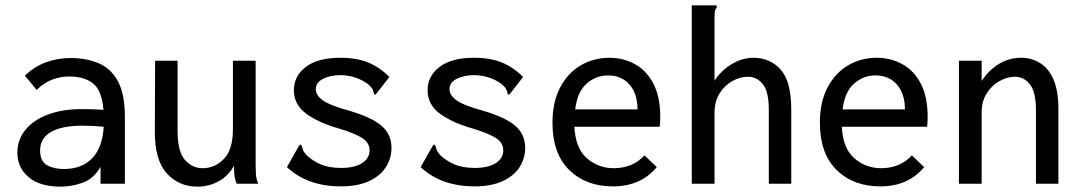

<svg xmlns="http://www.w3.org/2000/svg" viewBox="-20 -687 4040 718"><path d="M207 11Q129 11 87 -24.5Q45 -60 45 -116Q45 -165 75.5 -202Q106 -239 160 -259Q214 -279 285 -279Q302 -279 323 -278.5Q344 -278 367 -276Q361 -348 328.5 -374.5Q296 -401 238 -401Q205 -401 174.5 -389Q144 -377 117 -351L73 -404Q108 -438 151.5 -454Q195 -470 243 -470Q303 -470 349 -450.5Q395 -431 421 -383Q447 -335 447 -251V0H356V-63Q330 -18 288.5 -3.5Q247 11 207 11ZM130 -124Q130 -84 155.5 -69.5Q181 -55 219 -55Q286 -55 324.5 -95Q363 -135 368 -213Q327 -217 288 -217Q213 -217 171.5 -194Q130 -171 130 -124Z M718 11Q649 11 603.5 -39Q558 -89 559 -199L560 -460H644V-199Q644 -120 671.5 -89Q699 -58 738 -58Q784 -58 817.5 -93Q851 -128 851 -203V-460H936V-72Q936 -53 937 -35.5Q938 -18 946 0H865Q858 -17 856.5 -33.5Q855 -50 855 -67Q834 -29 797.5 -9Q761 11 718 11Z M1254 10Q1194 10 1143.5 -7.5Q1093 -25 1053 -62L1096 -138L1102 -147L1108 -143Q1110 -135 1113 -126.5Q1116 -118 1127 -106Q1150 -85 1180 -72Q1210 -59 1256 -59Q1306 -59 1334 -77Q1362 -95 1362 -125Q1362 -152 1336.5 -169.5Q1311 -187 1249 -206Q1171 -228 1125 -262Q1079 -296 1079 -349Q1079 -403 1124 -437Q1169 -471 1252 -471Q1314 -471 1357.5 -453Q1401 -435 1436 -399L1390 -340L1383 -332L1378 -337Q1377 -345 1373.5 -352.5Q1370 -360 1358 -371Q1336 -388 1308.5 -397Q1281 -406 1254 -406Q1216 -406 1188.5 -392.5Q1161 -379 1161 -353Q1161 -331 1187 -312Q1213 -293 1286 -273Q1371 -248 1407.5 -216Q1444 -184 1444 -134Q1444 -95 1423 -62Q1402 -29 1359.5 -9.5Q1317 10 1254 10Z M1754 10Q1694 10 1643.5 -7.5Q1593 -25 1553 -62L1596 -138L1602 -147L1608 -143Q1610 -135 1613 -126.5Q1616 -118 1627 -106Q1650 -85 1680 -72Q1710 -59 1756 -59Q1806 -59 1834 -77Q1862 -95 1862 -125Q1862 -152 1836.5 -169.5Q1811 -187 1749 -206Q1671 -228 1625 -262Q1579 -296 1579 -349Q1579 -403 1624 -437Q1669 -471 1752 -471Q1814 -471 1857.5 -453Q1901 -435 1936 -399L1890 -340L1883 -332L1878 -337Q1877 -345 1873.5 -352.5Q1870 -360 1858 -371Q1836 -388 1808.5 -397Q1781 -406 1754 -406Q1716 -406 1688.5 -392.5Q1661 -379 1661 -353Q1661 -331 1687 -312Q1713 -293 1786 -273Q1871 -248 1907.5 -216Q1944 -184 1944 -134Q1944 -95 1923 -62Q1902 -29 1859.5 -9.5Q1817 10 1754 10Z M2272 10Q2171 10 2108.5 -51.5Q2046 -113 2046 -228Q2046 -305 2074.5 -359.5Q2103 -414 2151.5 -442.5Q2200 -471 2259 -471Q2311 -471 2354.5 -447Q2398 -423 2423.5 -374Q2449 -325 2449 -251Q2449 -242 2448.5 -231.5Q2448 -221 2447 -213H2128Q2132 -132 2175 -95Q2218 -58 2275 -58Q2309 -58 2338 -69.5Q2367 -81 2390 -106L2436 -62Q2376 10 2272 10ZM2131 -278H2364Q2364 -337 2334 -371Q2304 -405 2254 -405Q2209 -405 2174 -374.5Q2139 -344 2131 -278Z M2567 -667H2660V-659Q2655 -653 2653.5 -646Q2652 -639 2652 -622V-385Q2678 -425 2717.5 -448Q2757 -471 2797 -471Q2860 -471 2899.5 -426.5Q2939 -382 2939 -278V0H2855V-276Q2855 -345 2832.5 -372.5Q2810 -400 2777 -400Q2747 -400 2718 -383.5Q2689 -367 2670.5 -337Q2652 -307 2652 -264V0H2567Z M3272 10Q3171 10 3108.5 -51.5Q3046 -113 3046 -228Q3046 -305 3074.5 -359.5Q3103 -414 3151.5 -442.5Q3200 -471 3259 -471Q3311 -471 3354.5 -447Q3398 -423 3423.5 -374Q3449 -325 3449 -251Q3449 -242 3448.5 -231.5Q3448 -221 3447 -213H3128Q3132 -132 3175 -95Q3218 -58 3275 -58Q3309 -58 3338 -69.5Q3367 -81 3390 -106L3436 -62Q3376 10 3272 10ZM3131 -278H3364Q3364 -337 3334 -371Q3304 -405 3254 -405Q3209 -405 3174 -374.5Q3139 -344 3131 -278Z M3566 0V-460H3651V-384Q3677 -424 3715 -447.5Q3753 -471 3799 -471Q3837 -471 3869 -451.5Q3901 -432 3919.5 -390Q3938 -348 3938 -278V0H3854V-276Q3854 -343 3831.5 -371.5Q3809 -400 3775 -400Q3747 -400 3718 -384Q3689 -368 3670 -338Q3651 -308 3651 -268V0Z"/></svg>

Font: Inconsolata Medium
Style: Regular
Weight: 500
Monospace: yes
Designer: Raph Levien, Cyreal, Brenton Simpson
Foundry: Raph Levien, Cyreal, Google
Version: Version 3.001; ttfautohint (v1.8.2.53-6de2)